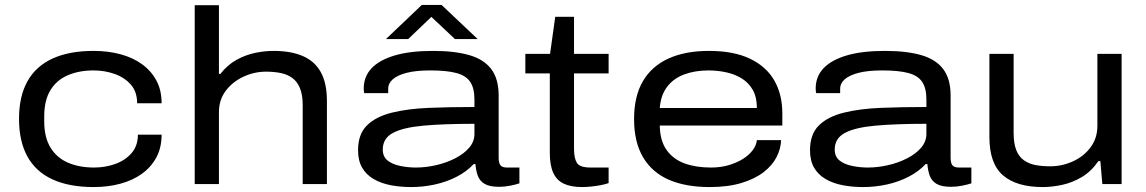

<svg xmlns="http://www.w3.org/2000/svg" viewBox="-20 -745 4636 777"><path d="M359 12Q260 12 192.5 -19Q125 -50 91 -111.5Q57 -173 57 -264Q57 -355 91 -416Q125 -477 192.5 -508Q260 -539 359 -539Q417 -539 467.5 -525.5Q518 -512 555 -485Q592 -458 613 -419Q634 -380 634 -327H535Q535 -373 510 -402Q485 -431 444.5 -445.5Q404 -460 359 -460Q300 -460 254.5 -440.5Q209 -421 184 -380Q159 -339 159 -274V-254Q159 -189 184.5 -147.5Q210 -106 255.5 -86.5Q301 -67 361 -67Q406 -67 446.5 -81.5Q487 -96 512.5 -125.5Q538 -155 538 -200H634Q634 -147 612.5 -107.5Q591 -68 554 -41.5Q517 -15 467 -1.5Q417 12 359 12Z M768 0V-724H866V-446H872Q901 -483 937.5 -503Q974 -523 1012.5 -531Q1051 -539 1087 -539Q1158 -539 1206 -518Q1254 -497 1278.5 -452.5Q1303 -408 1303 -336V0H1205V-318Q1205 -361 1194 -388Q1183 -415 1163 -429.5Q1143 -444 1116 -449.5Q1089 -455 1057 -455Q1009 -455 965 -434.5Q921 -414 893.5 -377.5Q866 -341 866 -291V0Z M1644 12Q1600 12 1561 4.5Q1522 -3 1492 -20.5Q1462 -38 1445.5 -66.5Q1429 -95 1429 -137Q1429 -202 1465 -237.5Q1501 -273 1565.5 -289Q1630 -305 1715.5 -308.5Q1801 -312 1900 -312V-343Q1900 -388 1883 -413.5Q1866 -439 1827 -449.5Q1788 -460 1721 -460Q1664 -460 1626.5 -450.5Q1589 -441 1570 -424.5Q1551 -408 1551 -386V-368H1454Q1453 -372 1452.5 -376.5Q1452 -381 1452 -387Q1452 -435 1483.5 -468.5Q1515 -502 1577 -520.5Q1639 -539 1732 -539Q1820 -539 1879 -522Q1938 -505 1968 -465.5Q1998 -426 1998 -358V-106Q1998 -86 2005 -76.5Q2012 -67 2032 -67H2082V-3Q2067 2 2044.5 6.5Q2022 11 2000 11Q1961 11 1941 -1Q1921 -13 1913.5 -34Q1906 -55 1904 -81H1897Q1869 -51 1828.5 -30Q1788 -9 1740.5 1.5Q1693 12 1644 12ZM1663 -67Q1703 -67 1744.5 -76.5Q1786 -86 1821.5 -104Q1857 -122 1878.5 -147Q1900 -172 1900 -203V-244Q1776 -244 1693.5 -236.5Q1611 -229 1570 -207Q1529 -185 1529 -140Q1529 -111 1548.5 -95.5Q1568 -80 1599.5 -73.5Q1631 -67 1663 -67ZM1542 -587 1687 -725H1767L1913 -587H1821L1702 -699H1749L1632 -587Z M2336 12Q2291 12 2262 -1.5Q2233 -15 2219 -45.5Q2205 -76 2205 -126V-448H2106V-527H2206L2227 -677H2303V-527H2443V-448H2303V-143Q2303 -105 2314.5 -86Q2326 -67 2370 -67H2443V-4Q2429 1 2410 4.5Q2391 8 2371.5 10Q2352 12 2336 12Z M2852 12Q2755 12 2687 -17.5Q2619 -47 2582.5 -108.5Q2546 -170 2546 -263Q2546 -355 2581.5 -416Q2617 -477 2685 -508Q2753 -539 2849 -539Q2950 -539 3016 -507Q3082 -475 3114 -418.5Q3146 -362 3146 -286V-237H2650Q2651 -175 2678 -137.5Q2705 -100 2751 -83.5Q2797 -67 2857 -67Q2896 -67 2928.5 -76.5Q2961 -86 2986 -101.5Q3011 -117 3026 -137Q3041 -157 3043 -178H3141Q3140 -144 3123 -110Q3106 -76 3070.5 -48.5Q3035 -21 2980.5 -4.5Q2926 12 2852 12ZM2650 -308H3043Q3043 -351 3027 -380Q3011 -409 2983.5 -426.5Q2956 -444 2920.5 -452Q2885 -460 2847 -460Q2793 -460 2749.5 -444Q2706 -428 2680 -394Q2654 -360 2650 -308Z M3473 12Q3429 12 3390 4.5Q3351 -3 3321 -20.5Q3291 -38 3274.5 -66.5Q3258 -95 3258 -137Q3258 -202 3294 -237.5Q3330 -273 3394.5 -289Q3459 -305 3544.5 -308.5Q3630 -312 3729 -312V-343Q3729 -388 3712 -413.5Q3695 -439 3656 -449.5Q3617 -460 3550 -460Q3493 -460 3455.5 -450.5Q3418 -441 3399 -424.5Q3380 -408 3380 -386V-368H3283Q3282 -372 3281.5 -376.5Q3281 -381 3281 -387Q3281 -435 3312.5 -468.5Q3344 -502 3406 -520.5Q3468 -539 3561 -539Q3649 -539 3708 -522Q3767 -505 3797 -465.5Q3827 -426 3827 -358V-106Q3827 -86 3834 -76.5Q3841 -67 3861 -67H3911V-3Q3896 2 3873.5 6.5Q3851 11 3829 11Q3790 11 3770 -1Q3750 -13 3742.5 -34Q3735 -55 3733 -81H3726Q3698 -51 3657.5 -30Q3617 -9 3569.5 1.5Q3522 12 3473 12ZM3492 -67Q3532 -67 3573.5 -76.5Q3615 -86 3650.5 -104Q3686 -122 3707.5 -147Q3729 -172 3729 -203V-244Q3605 -244 3522.5 -236.5Q3440 -229 3399 -207Q3358 -185 3358 -140Q3358 -111 3377.5 -95.5Q3397 -80 3428.5 -73.5Q3460 -67 3492 -67Z M4200 12Q4094 12 4039 -35.5Q3984 -83 3984 -190V-527H4082V-208Q4082 -165 4092.5 -138Q4103 -111 4123.5 -96.5Q4144 -82 4171 -77Q4198 -72 4230 -72Q4278 -72 4322 -92Q4366 -112 4393.5 -149Q4421 -186 4421 -236V-527H4519V0H4441L4433 -93H4425Q4396 -51 4358 -28.5Q4320 -6 4279 3Q4238 12 4200 12Z"/></svg>

Font: Archivo Expanded
Style: Regular
Weight: 400
Width: 7
Designer: Hector Gatti
Foundry: Omnibus-Type
Version: Version 2.001